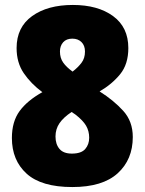

<svg xmlns="http://www.w3.org/2000/svg" viewBox="-20 -810 584 775"><path d="M272 -55Q147 -55 87.5 -109Q28 -163 28 -253Q28 -319 59 -361.5Q90 -404 151 -438Q105 -472 76 -514.5Q47 -557 47 -616Q47 -700 109.5 -745Q172 -790 274 -790Q375 -790 436.5 -745Q498 -700 498 -616Q498 -551 465 -510.5Q432 -470 382 -441Q439 -405 477.5 -362.5Q516 -320 516 -257Q516 -166 455 -110.5Q394 -55 272 -55ZM273 -521Q295 -538 309 -556.5Q323 -575 323 -602Q323 -626 309 -640Q295 -654 272 -654Q248 -654 235 -639.5Q222 -625 222 -602Q222 -576 235 -557.5Q248 -539 273 -521ZM270 -190Q308 -190 324 -208.5Q340 -227 340 -254Q340 -281 327.5 -302.5Q315 -324 284 -348L269 -358Q236 -336 220 -312.5Q204 -289 204 -259Q204 -228 220 -209Q236 -190 270 -190Z"/></svg>

Font: Noto Sans Malayalam UI SemiCondensed Black
Style: Regular
Weight: 900
Width: 4
Designer: Jelle Bosma - Monotype Design Team
Foundry: Monotype Imaging Inc.
Version: Version 2.104; ttfautohint (v1.8.4.7-5d5b)